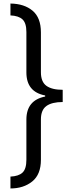

<svg xmlns="http://www.w3.org/2000/svg" viewBox="-20 -820 404 1084"><path d="M39 -800Q117 -799 164 -759.5Q211 -720 211 -637V-412Q211 -358 242 -335.5Q273 -313 334 -313V-244Q273 -244 242 -221.5Q211 -199 211 -146V82Q211 165 162 204.5Q113 244 39 244V177Q85 175 107 154.5Q129 134 129 82V-145Q129 -254 235 -275V-281Q129 -301 129 -411V-639Q129 -690 107 -710.5Q85 -731 39 -733Z"/></svg>

Font: Noto Sans Malayalam Condensed
Style: Regular
Weight: 400
Width: 3
Designer: Jelle Bosma - Monotype Design Team
Foundry: Monotype Imaging Inc.
Version: Version 2.104; ttfautohint (v1.8.4.7-5d5b)